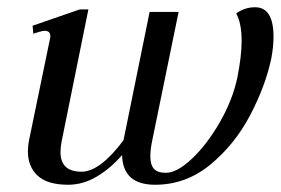

<svg xmlns="http://www.w3.org/2000/svg" viewBox="-20 -500 775 530"><path d="M735 -399Q735 -371 729 -339Q713 -263 670.5 -182Q628 -101 560.5 -45.5Q493 10 408 10Q319 10 317 -72Q285 -35 247 -12.5Q209 10 168 10Q111 10 84 -15Q57 -40 57 -82Q57 -97 60 -112L118 -393Q119 -396 119 -400Q119 -415 103 -415Q98 -415 88 -412Q78 -409 72 -407L70 -429L200 -474H224L150 -109Q147 -93 147 -80Q147 -26 205 -26Q256 -26 321 -113L323 -123L393 -467H473L401 -116Q395 -88 395 -69Q395 -45 405 -34Q415 -23 438 -23Q469 -23 510.5 -62.5Q552 -102 587 -163Q622 -224 635 -285Q647 -345 647 -387Q647 -436 632 -463Q656 -480 684 -480Q735 -480 735 -399Z"/></svg>

Font: Taviraj
Style: Italic
Weight: 400
Italic angle: -12°
Designer: Katatrad Team
Foundry: CadsonDemak
Version: Version 1.001